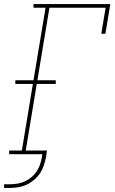

<svg xmlns="http://www.w3.org/2000/svg" viewBox="-44 -755 564 940"><path d="M-24 165V147H6Q24 147 42 144Q60 141 77.5 133Q95 125 110 112.5Q125 100 135.5 84Q146 68 152 50.5Q158 33 161 15L163 0H1V-18H63L117 -344H31V-362H120L179 -717H120V-735H496L472 -590H452L473 -717H198L139 -362H229V-344H136L82 -18H186L181 15Q177 35 170.5 55Q164 75 152 93Q140 111 123 125.5Q106 140 86.5 149Q67 158 46.5 161.5Q26 165 6 165Z"/></svg>

Font: Iosevka Curly Slab ThObl
Style: Regular
Weight: 100
Italic angle: -9°
Monospace: yes
Designer: Belleve Invis
Foundry: Belleve Invis
Version: Version 11.0.0; ttfautohint (v1.8.3)